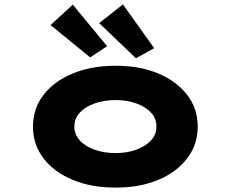

<svg xmlns="http://www.w3.org/2000/svg" viewBox="-20 -843 1049 873"><path d="M505 10Q395 10 310 -25.5Q225 -61 177.5 -123.5Q130 -186 130 -267Q130 -349 177.5 -411Q225 -473 310 -508.5Q395 -544 505 -544Q617 -544 700.5 -508.5Q784 -473 831.5 -411Q879 -349 879 -267Q879 -186 831.5 -123.5Q784 -61 700.5 -25.5Q617 10 505 10ZM505 -147Q557 -147 599 -162Q641 -177 666.5 -204.5Q692 -232 691 -267Q692 -304 666.5 -331Q641 -358 599 -373Q557 -388 505 -388Q454 -388 411 -373Q368 -358 343 -331Q318 -304 318 -267Q318 -232 343 -204.5Q368 -177 411 -162Q454 -147 505 -147ZM598 -578 431 -738 539 -823 681 -624ZM390 -582 210 -729 311 -822 467 -633Z"/></svg>

Font: Lexend Zetta ExtraBold
Style: Regular
Weight: 800
Designer: Bonnie Shaver-Troup, Thomas Jockin
Foundry: Lexend
Version: Version 1.007